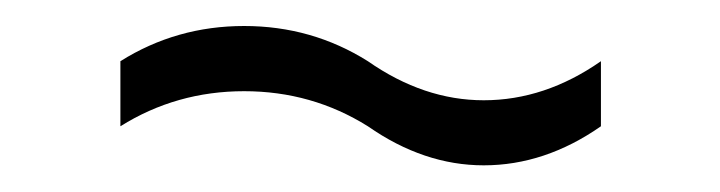

<svg xmlns="http://www.w3.org/2000/svg" viewBox="-20 -250 540 144"><path d="M255.9 -204.1Q255.9 -204.1 255.9 -204.1Q297.9 -174.8 342.8 -174.8Q388.7 -174.8 430.7 -204.1Q430.7 -187.5 430.7 -155.3Q388.7 -126 342.8 -126Q297.9 -126 255.9 -155.3Q255.9 -155.3 255.9 -155.3Q213.9 -181.6 163.1 -181.6Q112.3 -181.6 70.3 -155.3Q70.3 -171.9 70.3 -204.1Q112.3 -230.5 163.1 -230.5Q213.9 -230.5 255.9 -204.1Z"/></svg>

Font: Tsing
Style: Bold
Weight: 400
Designer: iepn
Foundry: Jiangxue academy
Version: Version 1.0